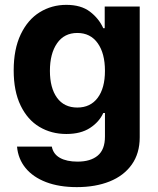

<svg xmlns="http://www.w3.org/2000/svg" viewBox="-20 -557 648 787"><path d="M49.8 43.9H192.4Q198.2 74.7 225.8 90.1Q253.4 105.5 297.9 105.5Q351.1 105.5 380.6 80.8Q410.2 56.2 410.2 2.9V-93.8H403.3Q386.7 -57.1 348.9 -32.5Q311 -7.8 252 -7.8Q190.4 -7.8 141.6 -36.9Q92.8 -65.9 64.5 -124.5Q36.1 -183.1 36.1 -268.6Q36.1 -355.5 64.9 -416Q93.8 -476.6 142.8 -506.8Q191.9 -537.1 252 -537.1Q312 -537.1 348.6 -509.3Q385.3 -481.4 403.3 -441.4H409.2V-530.3H552.7V5.9Q552.7 71.8 520 117.7Q487.3 163.6 429.2 186.8Q371.1 210 294.9 210Q222.7 210 168.9 189.5Q115.2 168.9 84.7 131.6Q54.2 94.2 49.8 43.9ZM410.2 -266.6Q410.2 -338.4 380.4 -380.1Q350.6 -421.9 296.9 -421.9Q243.2 -421.9 213.9 -379.6Q184.6 -337.4 184.6 -266.6Q184.6 -196.8 213.6 -156.5Q242.7 -116.2 296.9 -116.2Q350.6 -116.2 380.4 -156Q410.2 -195.8 410.2 -266.6Z"/></svg>

Font: Pretendard
Style: Bold
Weight: 700
Designer: Base glyphs from Inter by Rasmus Andersson; Hangeul glyphs from Noto Sans CJK(Source Han Sans) by Jang Soo-young and Kan
Foundry: Kil Hyung-jin
Version: Version 1.309